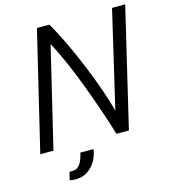

<svg xmlns="http://www.w3.org/2000/svg" viewBox="-127 -794 959 1084"><g transform="rotate(-15 353.0 -252.0)"><path d="M24 0 190 -693H263Q298 -633 333.5 -558Q369 -483 401 -404.5Q433 -326 458 -254Q483 -182 497 -128L629 -693H706L542 0H469Q451 -61 424.5 -139Q398 -217 367 -299.5Q336 -382 303.5 -456.5Q271 -531 241 -585L101 0ZM182 189Q173 189 164 188Q155 187 146 185L158 138Q162 138 165 138.5Q168 139 171 139Q195 139 209 126.5Q223 114 231.5 93.5Q240 73 245 50H322Q317 87 298.5 118.5Q280 150 250.5 169.5Q221 189 182 189Z"/></g></svg>

Font: Ubuntu Sans
Style: Italic
Weight: 400
Italic angle: -13.5°
Designer: Dalton Maag Ltd
Foundry: Dalton Maag Ltd
Version: Version 1.006